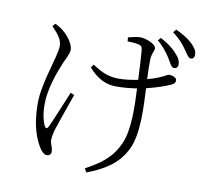

<svg xmlns="http://www.w3.org/2000/svg" viewBox="-94 -931 1188 1109"><g transform="rotate(10 500.0 -376.5)"><path d="M832 -662C850 -634 860 -607 875 -607C888 -606 898 -613 899 -628C901 -648 892 -669 869 -693C847 -718 819 -740 772 -765L757 -748C796 -716 815 -687 832 -662ZM914 -731C934 -705 947 -678 960 -678C973 -678 982 -684 983 -700C985 -720 976 -739 951 -764C927 -787 898 -806 851 -828L836 -810C877 -778 897 -755 914 -731ZM143 -724C183 -682 205 -653 205 -618C205 -557 137 -394 137 -270C137 -134 171 -59 199 -15C210 1 223 16 241 16C254 16 265 8 265 -6C265 -39 250 -47 250 -76C250 -96 256 -120 263 -143C273 -175 311 -283 336 -353L314 -363C285 -293 237 -176 223 -148C215 -133 207 -133 199 -149C188 -173 177 -210 177 -273C177 -361 214 -462 241 -526C254 -556 271 -585 271 -606C271 -648 225 -695 205 -711C192 -721 180 -729 158 -740ZM586 -712C607 -712 636 -710 651 -706C667 -702 673 -697 675 -675C678 -648 682 -567 685 -504C647 -496 607 -491 572 -491C516 -491 472 -508 417 -546L403 -527C455 -468 507 -444 565 -444C607 -444 649 -448 687 -454C692 -355 698 -212 659 -127C619 -38 557 6 470 53L483 75C581 37 661 -9 707 -103C754 -197 743 -361 738 -464C796 -478 845 -495 876 -509C894 -517 901 -524 901 -539C901 -556 872 -564 856 -564C848 -564 837 -553 797 -537C780 -530 759 -523 735 -517C733 -562 732 -605 733 -629C733 -665 749 -684 749 -699C749 -723 690 -748 654 -748C638 -748 604 -741 584 -735Z"/></g></svg>

Font: Kiri Minchoo Light
Style: Regular
Weight: 300
Designer: Ryoko NISHIZUKA 西塚涼子 (kana & ideographs); Frank Grießhammer (Latin, Greek & Cyrillic);
akenotsuki.com/eyeben/fonts/ (U+
Foundry: Adobe
akenotsuki.com/eyeben/fonts/
Version: Version 4.002;hotconv 1.0.119;makeotfexe 2.5.65604